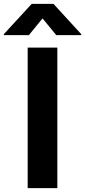

<svg xmlns="http://www.w3.org/2000/svg" viewBox="-80 -974 440 994"><path d="M216.8 -727.5V0H63.3V-727.5ZM211.5 -792 140.2 -878.7 69.3 -792H-60V-797.3L84 -953.9H196.9L340.4 -797.3V-792Z"/></svg>

Font: Inter V
Style: 
Weight: 400
Designer: Rasmus Andersson
Foundry: rsms
Version: Version 4.000;git-a3f224843